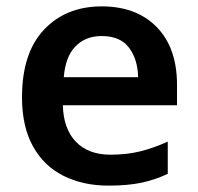

<svg xmlns="http://www.w3.org/2000/svg" viewBox="-20 -572 621 602"><path d="M299 -552Q408 -552 471.5 -487Q535 -422 535 -306V-242H177Q179 -168 218 -127.5Q257 -87 326 -87Q378 -87 420 -97.5Q462 -108 506 -128V-27Q466 -8 423 1Q380 10 320 10Q241 10 179.5 -20.5Q118 -51 83.5 -113Q49 -175 49 -267Q49 -406 118 -479Q187 -552 299 -552ZM299 -459Q248 -459 216.5 -426.5Q185 -394 180 -330H413Q412 -386 384.5 -422.5Q357 -459 299 -459Z"/></svg>

Font: Noto Sans Gurmukhi UI SemiBold
Style: Regular
Weight: 600
Designer: Jelle Bosma - Monotype Design Team
Foundry: Monotype Imaging Inc.
Version: Version 2.004; ttfautohint (v1.8.4.7-5d5b)